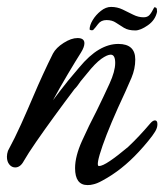

<svg xmlns="http://www.w3.org/2000/svg" viewBox="-20 -529 475 555"><path d="M233 6Q197 6 197 -43Q197 -77 217 -121.5Q237 -166 260 -210Q280 -251 296.5 -287Q313 -323 313 -347Q313 -371 300 -371Q290 -371 273 -359Q255 -346 232 -317L213 -294Q209 -288 204.5 -282Q200 -276 195 -271Q167 -234 137.5 -193.5Q108 -153 84.5 -119Q61 -85 49 -64Q39 -45 24 -45Q14 -45 7 -53.5Q0 -62 0 -76Q0 -84 3 -93Q23 -130 41 -170Q59 -210 76 -250Q90 -283 104.5 -314.5Q119 -346 133 -374Q142 -391 164 -405Q186 -419 204 -419Q224 -419 224 -404Q224 -393 214 -377Q200 -355 176.5 -315.5Q153 -276 133 -239Q142 -251 153 -265.5Q164 -280 177 -296L209 -334Q238 -369 266 -385.5Q294 -402 322 -402Q371 -402 371 -357Q371 -330 360 -304Q349 -278 342 -263Q297 -167 276.5 -108Q256 -49 266 -49Q276 -49 297.5 -63.5Q319 -78 350 -104Q366 -119 382 -136Q398 -153 415 -173Q422 -181 428 -181Q435 -181 435 -170Q435 -159 428 -148Q422 -138 408.5 -121.5Q395 -105 381 -90Q332 -37 276 -7Q267 -2 260.5 0.5Q254 3 249 4Q245 5 241.5 5.5Q238 6 233 6ZM371 -441Q351 -441 338.5 -448.5Q326 -456 315 -463.5Q304 -471 288 -471Q272 -471 263.5 -459.5Q255 -448 249 -442Q245 -441 242 -442Q239 -443 239 -444Q239 -456 248 -471Q257 -486 271.5 -497.5Q286 -509 301 -509Q319 -509 334.5 -501.5Q350 -494 365 -486.5Q380 -479 395 -479Q406 -479 412 -485.5Q418 -492 426 -508Q429 -508 431.5 -506.5Q434 -505 434 -495Q429 -471 407.5 -456Q386 -441 371 -441Z"/></svg>

Font: Birthstone Bounce Medium
Style: Regular
Weight: 500
Designer: Robert E. Leuschke
Foundry: Rob Leuschke
Version: Version 1.010; ttfautohint (v1.8.3)